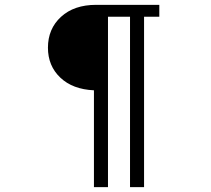

<svg xmlns="http://www.w3.org/2000/svg" viewBox="-20 -752 873 793"><path d="M368 21V-379Q280 -383 229 -431.5Q178 -480 178 -555Q178 -633 232 -682.5Q286 -732 377 -732H638V-683H575V21H517V-683H426V21Z"/></svg>

Font: Zen Kaku Gothic Antique Black
Style: Regular
Weight: 900
Designer: Yoshimichi Ohira
Foundry: Positype
Version: Version 1.001